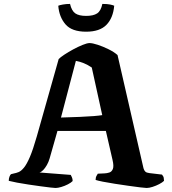

<svg xmlns="http://www.w3.org/2000/svg" viewBox="-20 -934 854 954"><path d="M256 0Q251 0 230.8 -2.2Q210.5 -4.5 181.5 -8.5Q152.5 -12.5 122 -17Q91.5 -21.5 65 -26.5Q38.5 -31.5 23.5 -35.5Q23.5 -47 27 -56Q30.5 -65 34.5 -68.5L48.5 -72Q60 -74 72.5 -79Q85 -84 99 -101Q113 -118 128.5 -154.2Q144 -190.5 162.5 -255L271.5 -640.5Q280 -649.5 299.8 -662.5Q319.5 -675.5 344 -688.8Q368.5 -702 390.8 -711Q413 -720 425 -720Q439.5 -720 465.5 -711.5Q491.5 -703 519 -689.5Q546.5 -676 564 -660.5L693 -98Q696 -87 702.2 -81.2Q708.5 -75.5 722 -74L785 -66.5Q788.5 -61 791.2 -57.2Q794 -53.5 795 -35.5Q787 -27.5 771.2 -19.2Q755.5 -11 738.2 -5.5Q721 0 708.5 0Q701.5 0 676.8 -3Q652 -6 618.5 -10.8Q585 -15.5 551.2 -20.8Q517.5 -26 491.2 -31.2Q465 -36.5 455 -40Q455 -52.5 460.2 -61.2Q465.5 -70 466 -71L499 -72.5Q511.5 -73 523.2 -76.8Q535 -80.5 540.8 -94.5Q546.5 -108.5 539 -140L506 -283.5H265.5L226.5 -146.5Q221.5 -129 212.8 -113.8Q204 -98.5 194.5 -88.8Q185 -79 176 -77L331.5 -65Q333 -62 337 -53.8Q341 -45.5 341 -34.5Q333.5 -26.5 317.5 -18.2Q301.5 -10 284.5 -5Q267.5 0 256 0ZM283 -350Q336 -351.5 376.8 -353.2Q417.5 -355 445.8 -357.2Q474 -359.5 488 -362L436 -598.5Q416 -612 396.5 -620Q377 -628 357 -631.5ZM408 -776.5Q337 -776.5 305.5 -813Q274 -849.5 269.5 -905.5Q276 -908.5 292.5 -911.5Q309 -914.5 328 -914.5Q336 -880 354.2 -867.5Q372.5 -855 408 -855Q444 -855 462.8 -867.5Q481.5 -880 488.5 -914.5Q513 -914.5 527.2 -911.5Q541.5 -908.5 547.5 -905.5Q542 -844.5 508.8 -810.5Q475.5 -776.5 408 -776.5Z"/></svg>

Font: Texturina Medium
Style: Regular
Weight: 500
Designer: Guillermo Torres Carreño
Foundry: Omnibus-Type
Version: Version 1.003